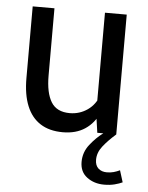

<svg xmlns="http://www.w3.org/2000/svg" viewBox="-51 -532 602 782"><g transform="rotate(5 250.0 -141.0)"><path d="M217.5 10Q162.5 10 125.5 -13.8Q88.5 -37.5 69.8 -83.5Q51 -129.5 51 -197V-490H140V-215Q140 -144.5 162.8 -107.2Q185.5 -70 239 -70Q279 -70 311.5 -92.5Q344 -115 359 -158L346.5 -106V-490H435.5V0H358L345 -90.5L365 -84.5Q345.5 -39.5 308.5 -14.8Q271.5 10 217.5 10ZM382.5 0H435.5Q403 28.5 382.8 54.5Q362.5 80.5 362.5 109.5Q362.5 133 375.8 145Q389 157 410.5 157Q425.5 157 438.2 153.5Q451 150 463.5 144L478.5 192Q466 198 447 203Q428 208 404 208Q363 208 333.8 186.2Q304.5 164.5 304.5 123.5Q304.5 84 329.2 52.5Q354 21 382.5 0Z"/></g></svg>

Font: Cabin
Style: Regular
Weight: 400
Width: 4
Designer: Pablo Impallari
Foundry: Pablo Impallari. http://www.impallari.com Igino Marini. http://www.ikern.com
Version: Version 3.001